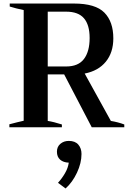

<svg xmlns="http://www.w3.org/2000/svg" viewBox="-20 -720 743 1086"><path d="M683 -16V0H499L343 -299H250V-36Q283 -31 330 -16V0H33V-17Q55 -23 77.5 -28.5Q100 -34 114 -37V-663Q70 -672 35 -683V-700H398Q520 -700 570.5 -648.5Q621 -597 621 -503Q621 -423 578.5 -371Q536 -319 459 -304L607 -36Q649 -29 683 -16ZM250 -344H354Q423 -344 455 -386.5Q487 -429 487 -505Q487 -579 455 -616.5Q423 -654 354 -654H250ZM441 151Q441 202 415.5 256.5Q390 311 351 346L308 314Q330 290 347.5 260Q365 230 369 200Q338 199 320 183Q302 167 302 138Q302 110 321.5 93.5Q341 77 369 77Q405 77 423 98Q441 119 441 151Z"/></svg>

Font: Trirong SemiBold
Style: Regular
Weight: 600
Designer: Katatrad Team
Foundry: CadsonDemak
Version: Version 1.000